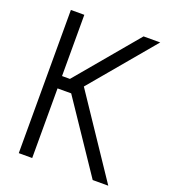

<svg xmlns="http://www.w3.org/2000/svg" viewBox="-144 -904 889 1008"><g transform="rotate(20 300.0 -400.0)"><path d="M103 -389V-458H197L484 -800H577L232 -389ZM78 0V-800H153V0ZM491 0 207 -422 257 -479 578 0Z"/></g></svg>

Font: Victor Mono
Style: Regular
Weight: 400
Monospace: yes
Designer: Rune Bjørnerås
Version: Version 1.561;gftools[0.9.30]